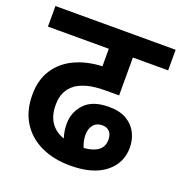

<svg xmlns="http://www.w3.org/2000/svg" viewBox="-115 -723 780 824"><g transform="rotate(20 274.5 -311.0)"><path d="M293 0Q217 0 159 -27.5Q101 -55 69 -106.5Q37 -158 37 -231Q37 -299 68 -346.5Q99 -394 153.5 -419.5Q208 -445 278 -448V-528H0V-622H549V-528H388V-355H332Q277 -355 245.5 -346.5Q214 -338 193 -324Q170 -307 158 -283Q146 -259 146 -224Q146 -129 228 -100Q218 -131 218 -164Q218 -217 254 -255.5Q290 -294 365 -294Q415 -294 446.5 -275Q478 -256 493 -225.5Q508 -195 508 -160Q508 -88 451.5 -44Q395 0 293 0ZM310 -148Q310 -118 322 -91Q364 -94 387 -111Q410 -128 410 -160Q410 -184 398 -197Q386 -210 366 -210Q338 -210 324 -192Q310 -174 310 -148Z"/></g></svg>

Font: Noto Sans SemiCondensed SemiBold
Style: Regular
Weight: 600
Width: 4
Designer: Monotype Design Team
Foundry: Monotype Imaging Inc.
Version: Version 2.013; ttfautohint (v1.8.4.7-5d5b)